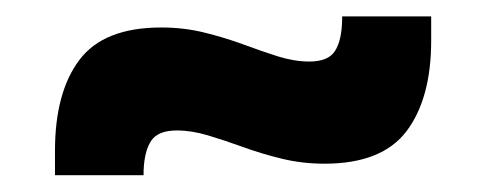

<svg xmlns="http://www.w3.org/2000/svg" viewBox="-20 -432 592 234"><path d="M375.5 -232.5Q348.5 -232.5 323.8 -238.5Q299 -244.5 276.2 -252.8Q253.5 -261 233.5 -267Q213.5 -273 195.5 -273Q173 -273 164.5 -260.8Q156 -248.5 155 -224V-218.5H47V-248Q47 -319.5 76.8 -359Q106.5 -398.5 176.5 -398.5Q204.5 -398.5 229.5 -392.2Q254.5 -386 276.8 -377.8Q299 -369.5 319 -363.2Q339 -357 357 -357Q380 -357 388.2 -369.8Q396.5 -382.5 397 -408V-412H505.5V-382.5Q505.5 -312 475.5 -272.2Q445.5 -232.5 375.5 -232.5Z"/></svg>

Font: Anek Gurmukhi Medium
Style: Bold
Weight: 700
Version: Version 1.003